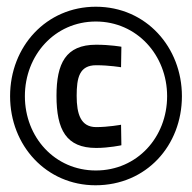

<svg xmlns="http://www.w3.org/2000/svg" viewBox="-20 -720 570 571"><path d="M10 -434C10 -287 118 -169 264 -169C415 -169 521 -287 521 -434C521 -579 415 -700 265 -700C118 -700 10 -582 10 -434ZM54 -434C54 -556 143 -656 265 -656C387 -656 477 -556 477 -434C477 -312 388 -213 265 -213C143 -213 54 -312 54 -434ZM340 -349C340 -349 302 -342 266 -342C220 -342 208 -381 208 -435C208 -489 216 -526 266 -526C305 -526 340 -520 340 -520L341 -581C341 -581 308 -587 266 -587C175 -587 148 -531 148 -435C148 -334 177 -280 266 -280C304 -280 341 -288 341 -288Z"/></svg>

Font: TitilliumText22L
Style: 400 wt
Weight: 400
Designer: Campivisivi
Foundry: Campivisivi
Version: 1.000